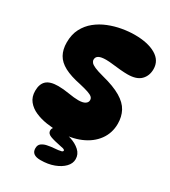

<svg xmlns="http://www.w3.org/2000/svg" viewBox="-224 -846 1032 1164"><g transform="rotate(30 292.0 -264.0)"><path d="M259 3Q218 3 175 -3.5Q132 -10 95.5 -26Q59 -42 36.5 -70Q14 -98 14 -140Q14 -188 39.5 -211.5Q65 -235 122 -235Q157 -235 198.5 -228Q240 -221 268 -221Q300 -221 315.5 -231Q331 -241 331 -257Q331 -270 321.5 -278.5Q312 -287 290 -294.5Q268 -302 229 -311Q159 -325 115.5 -348Q72 -371 52.5 -406Q33 -441 33 -490Q33 -546 54.5 -587Q76 -628 111.5 -656.5Q147 -685 191 -702.5Q235 -720 281 -728Q327 -736 368 -736Q460 -736 515 -704Q570 -672 570 -612Q570 -565 540.5 -535.5Q511 -506 448 -506Q427 -506 398 -508.5Q369 -511 341.5 -514.5Q314 -518 293 -518Q259 -518 242.5 -509Q226 -500 226 -481Q226 -471 233.5 -461.5Q241 -452 262.5 -442.5Q284 -433 326 -422Q409 -401 458 -372Q507 -343 527.5 -304.5Q548 -266 548 -217Q548 -152 511.5 -102Q475 -52 410 -24.5Q345 3 259 3ZM251 208Q189 208 189 161Q189 137 204.5 126Q220 115 239 111Q268 105 293 103.5Q318 102 332 98Q338 98 342 94.5Q346 91 346 88Q346 84 340.5 80.5Q335 77 321 75Q265 64 239 54Q213 44 213 23Q213 4 227.5 -3.5Q242 -11 262 -11Q302 -11 341.5 1.5Q381 14 407.5 38Q434 62 434 97Q434 127 410 152Q386 177 345 192.5Q304 208 251 208Z"/></g></svg>

Font: DynaPuff SemiBold
Style: Regular
Weight: 600
Designer: Toshi Omagari, Jennifer Daniel
Foundry: Google Fonts
Version: Version 2.000